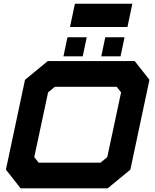

<svg xmlns="http://www.w3.org/2000/svg" viewBox="-20 -1036 854 1056"><path d="M93.5 0 12.5 -103 117.5 -597 242.5 -700H721L802 -597L697 -103L572 0ZM192.5 -141.5H533L570 -172L646 -528L622 -558.5H281.5L244.5 -528L168.5 -172ZM537 -726 559 -831H665L643 -726ZM329 -726 351 -831H457L435 -726ZM365 -887.5 392 -1015.5H708L681 -887.5Z"/></svg>

Font: Tourney Expanded Black
Style: Italic
Weight: 900
Width: 7
Italic angle: -12°
Designer: Tyler Finck
Foundry: Etcetera Type Co
Version: Version 1.010; ttfautohint (v1.8.3)